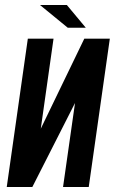

<svg xmlns="http://www.w3.org/2000/svg" viewBox="-20 -745 458 765"><path d="M6.9 0 90.9 -591H193.3L142.5 -232.3L315.9 -591H417.6L333.6 0H231.2L278.9 -334.7L108.9 0ZM250.1 -634.4 139.4 -725H246.4L321.9 -634.4Z"/></svg>

Font: Alumni Sans SC Thin
Style: Italic
Weight: 100
Italic angle: -8°
Designer: Robert E. Leuschke
Foundry: Robert E. Leuschke
Version: Version 1.016